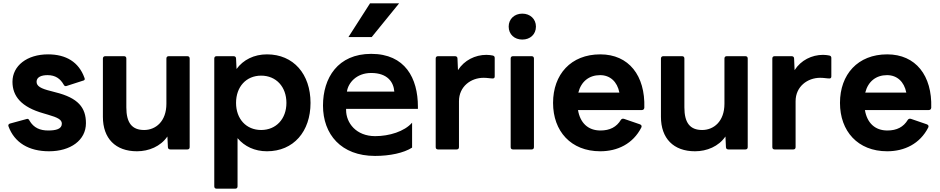

<svg xmlns="http://www.w3.org/2000/svg" viewBox="-20 -862 5653 1155"><path d="M275 48C404 48 497 -18 497 -121C497 -214 451 -273 313 -307L287 -314C225 -329 200 -344 200 -370C200 -399 230 -410 266 -410C314 -410 343 -388 363 -353C366 -347 370 -344 375 -344C377 -344 379 -344 381 -345L480 -377C486 -378 490 -382 490 -387C490 -389 489 -392 488 -394C454 -489 377 -535 269 -535C142 -535 55 -466 55 -370C55 -284 107 -218 242 -180L269 -172C328 -155 352 -142 352 -118C352 -86 317 -77 270 -77C222 -77 183 -92 157 -137C155 -143 150 -147 144 -147L140 -146L41 -119C34 -117 30 -113 30 -107C30 -105 30 -104 31 -102C67 -4 153 48 275 48Z M804 48C875 48 946 19 987 -41L990 23C990 33 997 37 1005 37H1107C1116 37 1121 32 1121 23V-510C1121 -519 1116 -524 1107 -524H995C986 -524 981 -519 981 -510V-238C981 -131 916 -80 847 -80C774 -80 740 -123 740 -216V-510C740 -519 735 -524 726 -524H613C605 -524 599 -519 599 -510V-159C599 -30 674 48 804 48Z M1283 273H1395C1404 273 1409 268 1409 259V-31C1451 19 1512 48 1586 48C1746 48 1848 -71 1848 -243C1848 -416 1746 -535 1586 -535C1508 -535 1443 -502 1403 -447L1400 -510C1400 -520 1393 -524 1385 -524H1283C1274 -524 1269 -519 1269 -510V259C1269 268 1274 273 1283 273ZM1400 -243C1400 -340 1461 -407 1551 -407C1641 -407 1703 -340 1703 -243C1703 -147 1641 -80 1551 -80C1461 -80 1400 -147 1400 -243Z M2459 26V-124C2413 -71 2321 -43 2237 -43C2122 -43 2062 -123 2062 -200V-207H2494V-220C2494 -392 2417 -538 2213 -538C2012 -538 1923 -393 1923 -227C1923 -54 2032 76 2236 76C2326 76 2409 58 2459 26ZM2076 -639H2216L2381 -842H2206ZM2352 -311H2067C2074 -362 2123 -423 2213 -423C2312 -423 2348 -367 2352 -311Z M2615 37H2727C2736 37 2741 32 2741 23V-253C2741 -342 2813 -394 2889 -394C2912 -394 2929 -390 2944 -390C2951 -390 2956 -393 2956 -402V-513C2956 -521 2953 -526 2944 -528C2933 -530 2922 -532 2906 -532C2839 -532 2773 -500 2735 -440L2732 -510C2732 -520 2725 -524 2717 -524H2615C2606 -524 2601 -519 2601 -510V23C2601 32 2606 37 2615 37Z M3122 -624C3169 -624 3204 -655 3204 -702C3204 -748 3169 -780 3122 -780C3075 -780 3040 -748 3040 -702C3040 -655 3075 -624 3122 -624ZM3052 -510V23C3052 32 3057 37 3066 37H3178C3187 37 3192 32 3192 23V-510C3192 -519 3187 -524 3178 -524H3066C3057 -524 3052 -519 3052 -510Z M3591 48C3695 48 3788 3 3838 -95C3842 -104 3839 -110 3830 -114L3734 -147C3726 -149 3720 -148 3715 -141C3689 -98 3649 -77 3592 -77C3517 -77 3470 -123 3457 -200H3841C3850 -200 3855 -205 3856 -214C3862 -407 3763 -535 3591 -535C3414 -535 3307 -414 3307 -243C3307 -73 3414 48 3591 48ZM3706 -305H3459C3476 -372 3524 -410 3590 -410C3650 -410 3693 -371 3706 -305Z M4161 48C4232 48 4303 19 4344 -41L4347 23C4347 33 4354 37 4362 37H4464C4473 37 4478 32 4478 23V-510C4478 -519 4473 -524 4464 -524H4352C4343 -524 4338 -519 4338 -510V-238C4338 -131 4273 -80 4204 -80C4131 -80 4097 -123 4097 -216V-510C4097 -519 4092 -524 4083 -524H3970C3962 -524 3956 -519 3956 -510V-159C3956 -30 4031 48 4161 48Z M4640 37H4752C4761 37 4766 32 4766 23V-253C4766 -342 4838 -394 4914 -394C4937 -394 4954 -390 4969 -390C4976 -390 4981 -393 4981 -402V-513C4981 -521 4978 -526 4969 -528C4958 -530 4947 -532 4931 -532C4864 -532 4798 -500 4760 -440L4757 -510C4757 -520 4750 -524 4742 -524H4640C4631 -524 4626 -519 4626 -510V23C4626 32 4631 37 4640 37Z M5317 48C5421 48 5514 3 5564 -95C5568 -104 5565 -110 5556 -114L5460 -147C5452 -149 5446 -148 5441 -141C5415 -98 5375 -77 5318 -77C5243 -77 5196 -123 5183 -200H5567C5576 -200 5581 -205 5582 -214C5588 -407 5489 -535 5317 -535C5140 -535 5033 -414 5033 -243C5033 -73 5140 48 5317 48ZM5432 -305H5185C5202 -372 5250 -410 5316 -410C5376 -410 5419 -371 5432 -305Z"/></svg>

Font: LINE Seed JP App_OTF Bold
Style: Regular
Weight: 700
Designer: LINE & Fontrix & Fontworks
Version: Version 1.009